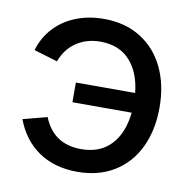

<svg xmlns="http://www.w3.org/2000/svg" viewBox="-68 -623 699 705"><g transform="rotate(10 281.0 -270.0)"><path d="M33 -140.5 123 -164Q160.5 -69.5 264 -69.5Q334.5 -69.5 375.2 -113Q416 -156.5 424 -233.5H203V-307H424Q416.5 -382 376.5 -426.2Q336.5 -470.5 266 -470.5Q215 -470.5 176.8 -444.8Q138.5 -419 121 -371.5L33 -398Q47 -446 79.8 -481.5Q112.5 -517 160 -536Q207.5 -555 265 -555Q343.5 -555 401.5 -519Q459.5 -483 490.5 -418.5Q521.5 -354 521.5 -269.5Q521.5 -185.5 490.8 -121Q460 -56.5 402 -20.8Q344 15 264.5 15Q180.5 15 121 -25Q61.5 -65 33 -140.5Z"/></g></svg>

Font: CCSD_manrope Medium
Style: Regular
Weight: 500
Designer: Mikhail Sharanda
Foundry: Mikhail Sharanda
Version: Version 4.503